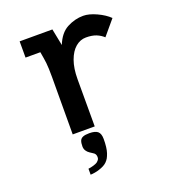

<svg xmlns="http://www.w3.org/2000/svg" viewBox="-143 -666 886 1000"><g transform="rotate(-20 300.0 -166.5)"><path d="M187 196Q201 194.5 216.5 189.8Q232 185 238 180.5Q245 174.5 248.8 169.2Q252.5 164 252.5 155Q252.5 146 248.8 139.2Q245 132.5 236 127.5Q233 125.5 221.5 118Q210 110.5 203.5 100Q197 89.5 197 76Q197 56.5 201.5 45.2Q206 34 218.2 28.8Q230.5 23.5 253.5 23.5Q287 23.5 300.8 35.8Q314.5 48 314.5 77.5Q314.5 125.5 305.5 153Q300 169 294.8 178.2Q289.5 187.5 280.5 196.5Q266 211 235.5 220.5Q225.5 224 211 226.5Q196.5 229 187 229ZM171 0 171.5 -175Q172 -230.5 172 -317Q172 -370 169 -395.8Q166 -421.5 159 -460H77V-550H258.5L277 -457Q300.5 -516.5 343.5 -539.2Q386.5 -562 433 -562Q465 -562 506.2 -543Q547.5 -524 573 -499L504 -417Q487.5 -432.5 464.8 -441.8Q442 -451 408 -451Q376.5 -451 350.2 -429Q324 -407 308.5 -364.2Q293 -321.5 293 -261V0Z"/></g></svg>

Font: JuliaMono Latin
Style: Bold
Weight: 700
Monospace: yes
Designer: cormullion
Foundry: corm
Version: Version 0.038; ttfautohint (v1.8)